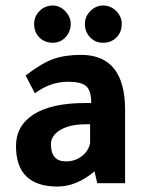

<svg xmlns="http://www.w3.org/2000/svg" viewBox="-20 -665 542 697"><path d="M434.1 0H333L323.2 -43Q257.3 12.2 189 12.2Q38.1 12.2 38.1 -134.8Q38.1 -208 101.1 -249Q165 -291 290 -291H311V-293Q311 -335.9 293 -352.1Q274.9 -368.2 228 -368.2Q162.1 -368.2 106.9 -326.2Q88.9 -359.4 73.2 -391.1Q130.4 -435.1 172.6 -450.4Q214.8 -465.8 273.9 -465.8Q434.1 -465.8 434.1 -266.1ZM307.1 -213.9H292Q234.9 -213.9 200 -193.8Q165 -173.8 165 -141.1Q165 -79.1 219.2 -79.1Q252.4 -79.1 277.1 -98.1Q301.8 -117.2 307.1 -146ZM104 -578.1Q104 -606 124 -625.5Q144 -645 171.9 -645Q196.8 -645 216.8 -624.5Q236.8 -604 236.8 -578.1Q236.8 -550.3 218 -530Q199.2 -509.8 171.9 -509.8Q142.1 -509.8 123 -529.1Q104 -548.3 104 -578.1ZM288.1 -578.1Q288.1 -605 308.1 -625Q328.1 -645 354 -645Q381.8 -645 401.9 -625Q421.9 -605 421.9 -578.1Q421.9 -548.3 402.8 -529.1Q383.8 -509.8 354 -509.8Q326.2 -509.8 307.1 -529.5Q288.1 -549.3 288.1 -578.1Z"/></svg>

Font: Tajawal
Style: Bold
Weight: 700
Designer: Boutros Fonts
Foundry: Created by Boutros International 2017
Version: Version 1.700